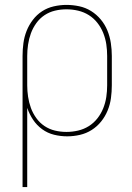

<svg xmlns="http://www.w3.org/2000/svg" viewBox="-20 -548 540 783"><path d="M72 215V-320Q72 -346 75.5 -372Q79 -398 88.5 -422Q98 -446 114 -467Q130 -488 151.5 -502Q173 -516 199 -522Q225 -528 251 -528Q277 -528 303 -522.5Q329 -517 351.5 -503Q374 -489 391 -468.5Q408 -448 418 -423.5Q428 -399 432 -372.5Q436 -346 436 -320V-200Q436 -174 432.5 -148Q429 -122 419 -97.5Q409 -73 392.5 -52.5Q376 -32 354 -18Q332 -4 306 2Q280 8 254 8Q227 8 200.5 1.5Q174 -5 152 -21Q130 -37 115 -59.5Q100 -82 91 -108V215ZM251 -10Q275 -10 298.5 -15.5Q322 -21 342 -33.5Q362 -46 377 -65Q392 -84 401 -106.5Q410 -129 413.5 -152.5Q417 -176 417 -200V-320Q417 -344 413.5 -367.5Q410 -391 401 -413.5Q392 -436 377 -455Q362 -474 342 -486.5Q322 -499 298.5 -504.5Q275 -510 251 -510Q227 -510 204 -504.5Q181 -499 161.5 -486Q142 -473 128 -453.5Q114 -434 106 -412Q98 -390 94.5 -366.5Q91 -343 91 -320V-200Q91 -177 94.5 -153.5Q98 -130 106 -108Q114 -86 128 -66.5Q142 -47 161.5 -34Q181 -21 204 -15.5Q227 -10 251 -10Z"/></svg>

Font: Zed Mono Thin
Style: Regular
Weight: 100
Monospace: yes
Designer: Belleve Invis
Foundry: Belleve Invis
Version: Version 1.0.0; ttfautohint (v1.8.4)